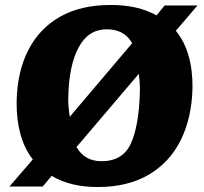

<svg xmlns="http://www.w3.org/2000/svg" viewBox="-20 -737 821 773"><path d="M18 14 112 -95Q78 -139 62 -198Q46 -257 47 -328Q49 -447 93.5 -534.5Q138 -622 221.5 -669.5Q305 -717 426 -717Q536 -717 610 -675L643 -715H775L688 -613Q723 -570 739.5 -511.5Q756 -453 755 -382Q752 -262 707.5 -172.5Q663 -83 578.5 -33.5Q494 16 373 16Q263 16 188 -29L152 14ZM261 -267 512 -563Q481 -619 410 -619Q336 -619 297 -547Q258 -475 255 -349Q254 -327 256 -306Q258 -285 261 -267ZM389 -88Q474 -88 506.5 -158.5Q539 -229 543 -362Q544 -383 542.5 -403Q541 -423 539 -440L288 -145Q304 -117 329 -102.5Q354 -88 389 -88Z"/></svg>

Font: Literata 12pt ExtraBold
Style: Italic
Weight: 800
Italic angle: -2°
Designer: Latin by Veronika Burian and Jose Scaglione. Greek by Irene Vlachou. Cyrillic by Vera Evstafieva
Foundry: TypeTogether
Version: Version 3.002